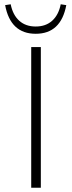

<svg xmlns="http://www.w3.org/2000/svg" viewBox="-20 -878 337 898"><path d="M290 -854 264 -858Q254 -808 224 -781Q194 -754 147 -754Q100 -754 70 -781Q40 -808 30 -858L4 -854Q29 -720 147 -720Q265 -720 290 -854ZM126 0V-658H171V0Z"/></svg>

Font: EauTest Light
Style: Regular
Weight: 300
Designer: Christian Thalmann (Catharsis Fonts)
Version: Version 0.001;PS 000.001;hotconv 1.0.88;makeotf.lib2.5.64775